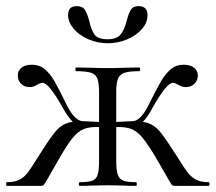

<svg xmlns="http://www.w3.org/2000/svg" viewBox="-22 -606 703 626"><path d="M238 -12Q266 -12 279 -17Q292 -22 296.5 -36.5Q301 -51 301 -81V-303Q301 -334 296 -348.5Q291 -363 275.5 -368.5Q260 -374 226 -374Q224 -374 224 -380Q224 -386 226 -386L280 -385Q296 -384 329 -384Q361 -384 378 -385L432 -386Q435 -386 435 -380Q435 -374 432 -374Q399 -374 383.5 -368.5Q368 -363 362.5 -349Q357 -335 357 -305V-81Q357 -51 362 -36.5Q367 -22 380 -17Q393 -12 422 -12Q424 -12 424 -6Q424 0 422 0Q395 0 380 -1L329 -2L277 -1Q263 0 238 0Q235 0 235 -6Q235 -12 238 -12ZM1 -12Q26 -12 42 -20.5Q58 -29 69.5 -44.5Q81 -60 100 -91L116 -116Q144 -160 160 -178.5Q176 -197 195 -204Q214 -211 249 -211L289 -209Q319 -207 339 -207L338 -189Q313 -192 294 -192Q267 -192 249.5 -184.5Q232 -177 215.5 -157Q199 -137 175 -96L135 -26Q124 -7 121 -3.5Q118 0 111 0H1Q-2 0 -2 -6Q-2 -12 1 -12ZM183 -254Q137 -336 117 -336Q110 -336 98 -329Q86 -322 75 -322Q57 -322 46.5 -333Q36 -344 36 -360Q36 -375 47.5 -385Q59 -395 82 -395Q107 -395 124.5 -380Q142 -365 155.5 -341.5Q169 -318 198 -259Q223 -211 249 -211V-194Q230 -194 214.5 -209.5Q199 -225 183 -254ZM484 -96Q459 -137 442.5 -157Q426 -177 408.5 -184.5Q391 -192 364 -192Q347 -192 321 -189L320 -207Q340 -207 370 -209L410 -211Q445 -211 464 -203.5Q483 -196 498.5 -178Q514 -160 542 -116L559 -90Q578 -59 589.5 -44Q601 -29 617 -20.5Q633 -12 658 -12Q661 -12 661 -6Q661 0 658 0H548Q541 0 538 -3.5Q535 -7 521.5 -31Q508 -55 484 -96ZM460 -259Q490 -319 503.5 -342Q517 -365 534.5 -380Q552 -395 577 -395Q599 -395 611 -385Q623 -375 623 -360Q623 -344 612 -333Q601 -322 584 -322Q572 -322 560 -329Q548 -336 542 -336Q521 -336 475 -254Q460 -225 444.5 -209.5Q429 -194 410 -194V-211Q435 -211 460 -259ZM391 -538Q397 -562 404.5 -574Q412 -586 430 -586Q459 -586 459 -556Q459 -532 440.5 -511Q422 -490 392 -477.5Q362 -465 330 -465Q296 -465 266 -478Q236 -491 218 -512.5Q200 -534 200 -557Q200 -586 228 -586Q247 -586 254.5 -574.5Q262 -563 269 -538Q275 -509 286 -493.5Q297 -478 329 -478Q359 -478 371.5 -494Q384 -510 391 -538Z"/></svg>

Font: Cormorant Infant
Style: Regular
Weight: 400
Designer: Christian Thalmann (Catharsis Fonts)
Foundry: Catharsis Fonts
Version: Version 4.000